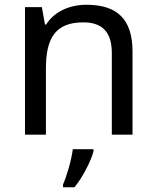

<svg xmlns="http://www.w3.org/2000/svg" viewBox="-20 -566 658 807"><path d="M343 -546C275 -546 209 -519 174 -463H169L156 -536H85V0H173V-278C173 -403 211 -472 330 -472C412 -472 450 -429 450 -343V0H537V-349C537 -487 471 -546 343 -546ZM373 70V61H286C281 104 260 176 245 209V221H293C329 178 364 106 373 70Z"/></svg>

Font: Noto Sans Tifinagh Agraw Imazighen
Style: Regular
Weight: 400
Designer: JamraPatel
Foundry: JamraPatel LLC
Version: Version 2.006